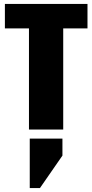

<svg xmlns="http://www.w3.org/2000/svg" viewBox="-20 -662 472 981"><path d="M128 -582H303V0H128ZM427 -642V-517H5V-642ZM132 46H299V133L184 299H132Z"/></svg>

Font: Teko Variable Light
Style: Regular
Weight: 300
Designer: Manushi Parikh, Jonny Pinhorn
Foundry: Indian Type Foundry
Version: Version 3.000